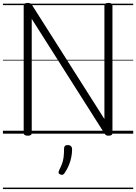

<svg xmlns="http://www.w3.org/2000/svg" viewBox="-20 -914 931 1313"><path d="M170 14Q142 14 142 -5V-875Q142 -885 149 -889.5Q156 -894 169 -894Q181 -894 187.5 -890.5Q194 -887 200 -878L694 -100V-875Q694 -885 701 -889.5Q708 -894 722 -894Q749 -894 749 -875V-5Q749 5 742 9.5Q735 14 723 14Q711 14 705.5 10.5Q700 7 694 -2L197 -785V-5Q197 5 190.5 9.5Q184 14 170 14ZM392 279Q382 275 380.5 268.5Q379 262 385 249Q398 223 405 203.5Q412 184 415 160.5Q418 137 418 102Q418 91 423.5 84.5Q429 78 443 78Q458 78 465.5 86Q473 94 473 106Q473 133 467.5 161Q462 189 451 215.5Q440 242 424 266Q418 276 411 280Q404 284 392 279ZM0 369H891V379H0ZM0 -20H891V0H0ZM0 -505H891V-500H0ZM0 -889H891V-879H0Z"/></svg>

Font: Playwrite HR Lijeva Guides
Style: Regular
Weight: 400
Designer: Veronika Burian, José Scaglione
Foundry: TypeTogether
Version: Version 1.003